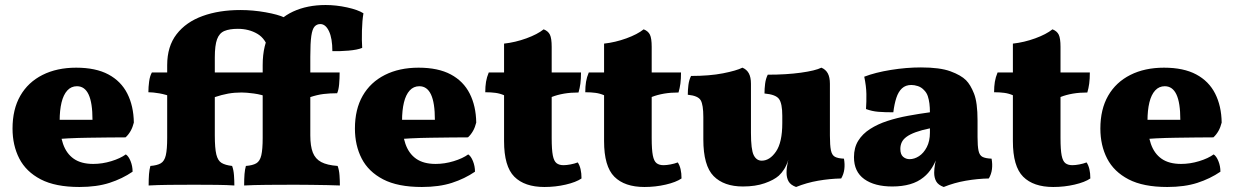

<svg xmlns="http://www.w3.org/2000/svg" viewBox="-20 -737 4925 766"><path d="M297 9Q201 9 142.5 -21.5Q84 -52 57 -104.5Q30 -157 30 -224Q30 -301 61 -355Q92 -409 149.5 -438Q207 -467 284 -467Q362 -467 412.5 -440Q463 -413 488 -363.5Q513 -314 514 -248Q505 -211 481 -189Q448 -189 410 -188.5Q372 -188 332 -187.5Q292 -187 252 -185Q212 -183 175 -180V-259H349Q349 -327 333.5 -360Q318 -393 287 -393Q264 -393 248.5 -376Q233 -359 225.5 -328Q218 -297 218 -255Q218 -202 231.5 -163Q245 -124 274.5 -103.5Q304 -83 352 -83Q388 -83 424 -94Q460 -105 482 -121Q493 -114 501 -94Q509 -74 509 -52Q468 -24 417 -7.5Q366 9 297 9Z M944 -448V-368Q915 -368 890 -363.5Q865 -359 835 -349V-448ZM647 -477Q647 -552 684.5 -600.5Q722 -649 788 -673Q854 -697 939 -697Q989 -697 1039.5 -688Q1090 -679 1115 -667L1054 -533Q1041 -582 1007 -602Q973 -622 929 -622Q896 -622 875.5 -613.5Q855 -605 846 -580.5Q837 -556 837 -508V-212H647ZM673 -448V-348Q642 -360 616 -364.5Q590 -369 572 -369Q572 -390 575 -412Q578 -434 586 -448ZM837 -197Q837 -146 843 -121Q849 -96 864 -87Q879 -78 906 -75Q912 -59 913.5 -37.5Q915 -16 915 3Q887 1 844.5 0.5Q802 0 755 0Q701 0 654.5 0.5Q608 1 573 3Q573 -24 574.5 -42.5Q576 -61 580 -75Q607 -77 621.5 -85.5Q636 -94 641.5 -117.5Q647 -141 647 -187V-227H837ZM1335 -448Q1335 -424 1333 -401Q1331 -378 1325 -365Q1296 -365 1271 -362Q1246 -359 1216 -349V-448ZM1028 -477Q1028 -559 1060.5 -612Q1093 -665 1149.5 -691Q1206 -717 1279 -717Q1321 -717 1364.5 -707.5Q1408 -698 1430 -684Q1425 -655 1424 -614.5Q1423 -574 1425 -546Q1406 -538 1370 -535Q1334 -532 1306 -533Q1306 -584 1292.5 -612.5Q1279 -641 1258 -641Q1244 -641 1235 -631Q1226 -621 1222 -593.5Q1218 -566 1218 -511V-212H1028ZM1054 -448V-348Q1023 -360 992.5 -364Q962 -368 944 -368V-448ZM1218 -197Q1218 -154 1228 -128.5Q1238 -103 1261.5 -90.5Q1285 -78 1327 -75Q1333 -59 1334.5 -37.5Q1336 -16 1336 3Q1317 2 1286.5 1.5Q1256 1 1222 0.5Q1188 0 1156 0Q1102 0 1045.5 0.5Q989 1 954 3Q954 -24 955.5 -42.5Q957 -61 961 -75Q988 -77 1002.5 -85.5Q1017 -94 1022.5 -117.5Q1028 -141 1028 -187V-227H1218Z M1663 9Q1567 9 1508.5 -21.5Q1450 -52 1423 -104.5Q1396 -157 1396 -224Q1396 -301 1427 -355Q1458 -409 1515.5 -438Q1573 -467 1650 -467Q1728 -467 1778.5 -440Q1829 -413 1854 -363.5Q1879 -314 1880 -248Q1871 -211 1847 -189Q1814 -189 1776 -188.5Q1738 -188 1698 -187.5Q1658 -187 1618 -185Q1578 -183 1541 -180V-259H1715Q1715 -327 1699.5 -360Q1684 -393 1653 -393Q1630 -393 1614.5 -376Q1599 -359 1591.5 -328Q1584 -297 1584 -255Q1584 -202 1597.5 -163Q1611 -124 1640.5 -103.5Q1670 -83 1718 -83Q1754 -83 1790 -94Q1826 -105 1848 -121Q1859 -114 1867 -94Q1875 -74 1875 -52Q1834 -24 1783 -7.5Q1732 9 1663 9Z M2152 9Q2073 9 2032 -32Q1991 -73 1991 -174V-357Q1975 -364 1957 -366.5Q1939 -369 1916 -369Q1916 -392 1919 -410.5Q1922 -429 1930 -448H1991V-563Q2036 -568 2080 -584Q2124 -600 2149 -620Q2167 -613 2174 -598.5Q2181 -584 2181 -550V-448H2298Q2298 -422 2295.5 -403.5Q2293 -385 2288 -368Q2257 -368 2230.5 -363.5Q2204 -359 2181 -350V-186Q2181 -140 2185.5 -117Q2190 -94 2200.5 -86Q2211 -78 2228 -78Q2240 -78 2256 -81Q2272 -84 2285 -89Q2300 -67 2300 -25Q2278 -10 2237 -0.5Q2196 9 2152 9Z M2551 9Q2472 9 2431 -32Q2390 -73 2390 -174V-357Q2374 -364 2356 -366.5Q2338 -369 2315 -369Q2315 -392 2318 -410.5Q2321 -429 2329 -448H2390V-563Q2435 -568 2479 -584Q2523 -600 2548 -620Q2566 -613 2573 -598.5Q2580 -584 2580 -550V-448H2697Q2697 -422 2694.5 -403.5Q2692 -385 2687 -368Q2656 -368 2629.5 -363.5Q2603 -359 2580 -350V-186Q2580 -140 2584.5 -117Q2589 -94 2599.5 -86Q2610 -78 2627 -78Q2639 -78 2655 -81Q2671 -84 2684 -89Q2699 -67 2699 -25Q2677 -10 2636 -0.5Q2595 9 2551 9Z M2944 7Q2868 7 2827 -34.5Q2786 -76 2786 -181V-270Q2786 -319 2775.5 -337Q2765 -355 2724 -359Q2724 -378 2726.5 -398Q2729 -418 2737 -434Q2811 -434 2864.5 -444.5Q2918 -455 2942 -467Q2959 -460 2967.5 -444.5Q2976 -429 2976 -403V-207Q2976 -140 2987 -118Q2998 -96 3019 -96Q3051 -96 3076 -132.5Q3101 -169 3101 -246V-275Q3101 -324 3088 -342Q3075 -360 3030 -364Q3030 -383 3032.5 -403Q3035 -423 3043 -439Q3117 -439 3175 -447Q3233 -455 3257 -467Q3274 -460 3282.5 -444.5Q3291 -429 3291 -403V-134L3125 -99Q3118 -77 3108.5 -62Q3099 -47 3087 -36Q3068 -19 3031 -6Q2994 7 2944 7ZM3156 9Q3134 1 3126 -13.5Q3118 -28 3118 -48Q3118 -68 3123 -90.5Q3128 -113 3133 -124L3291 -196Q3291 -157 3295 -137.5Q3299 -118 3311 -111.5Q3323 -105 3347 -104Q3351 -82 3348.5 -62Q3346 -42 3336 -25Q3290 -24 3244 -16Q3198 -8 3156 9Z M3745 9Q3723 1 3715 -13.5Q3707 -28 3707 -48Q3707 -63 3710.5 -83.5Q3714 -104 3721 -123L3725 -129Q3714 -93 3699 -69Q3684 -45 3665 -30Q3642 -11 3610.5 -2Q3579 7 3540 7Q3469 7 3428 -22.5Q3387 -52 3387 -110Q3387 -148 3404 -175.5Q3421 -203 3451.5 -222.5Q3482 -242 3520.5 -254.5Q3559 -267 3602.5 -275Q3646 -283 3690 -289Q3690 -308 3688 -324Q3686 -340 3681.5 -353.5Q3677 -367 3667 -377Q3656 -389 3642 -393.5Q3628 -398 3616 -398Q3593 -398 3578.5 -384.5Q3564 -371 3556 -346.5Q3548 -322 3544 -289Q3509 -289 3484 -291Q3459 -293 3435 -302Q3437 -331 3436.5 -362Q3436 -393 3428 -431Q3472 -448 3534 -458Q3596 -468 3654 -468Q3730 -468 3772 -452.5Q3814 -437 3834 -417Q3852 -399 3866 -363.5Q3880 -328 3880 -256V-190Q3880 -154 3884 -135.5Q3888 -117 3900 -111Q3912 -105 3936 -104Q3940 -82 3937.5 -62Q3935 -42 3925 -25Q3879 -24 3833 -16Q3787 -8 3745 9ZM3609 -102Q3628 -102 3646.5 -114Q3665 -126 3677.5 -150Q3690 -174 3690 -208V-225Q3656 -218 3633 -209.5Q3610 -201 3596.5 -191Q3583 -181 3577.5 -169Q3572 -157 3572 -143Q3572 -121 3583 -111.5Q3594 -102 3609 -102Z M4182 9Q4103 9 4062 -32Q4021 -73 4021 -174V-357Q4005 -364 3987 -366.5Q3969 -369 3946 -369Q3946 -392 3949 -410.5Q3952 -429 3960 -448H4021V-563Q4066 -568 4110 -584Q4154 -600 4179 -620Q4197 -613 4204 -598.5Q4211 -584 4211 -550V-448H4328Q4328 -422 4325.5 -403.5Q4323 -385 4318 -368Q4287 -368 4260.5 -363.5Q4234 -359 4211 -350V-186Q4211 -140 4215.5 -117Q4220 -94 4230.5 -86Q4241 -78 4258 -78Q4270 -78 4286 -81Q4302 -84 4315 -89Q4330 -67 4330 -25Q4308 -10 4267 -0.5Q4226 9 4182 9Z M4637 9Q4541 9 4482.5 -21.5Q4424 -52 4397 -104.5Q4370 -157 4370 -224Q4370 -301 4401 -355Q4432 -409 4489.5 -438Q4547 -467 4624 -467Q4702 -467 4752.5 -440Q4803 -413 4828 -363.5Q4853 -314 4854 -248Q4845 -211 4821 -189Q4788 -189 4750 -188.5Q4712 -188 4672 -187.5Q4632 -187 4592 -185Q4552 -183 4515 -180V-259H4689Q4689 -327 4673.5 -360Q4658 -393 4627 -393Q4604 -393 4588.5 -376Q4573 -359 4565.5 -328Q4558 -297 4558 -255Q4558 -202 4571.5 -163Q4585 -124 4614.5 -103.5Q4644 -83 4692 -83Q4728 -83 4764 -94Q4800 -105 4822 -121Q4833 -114 4841 -94Q4849 -74 4849 -52Q4808 -24 4757 -7.5Q4706 9 4637 9Z"/></svg>

Font: Vollkorn Black
Style: Regular
Weight: 900
Designer: Friedrich Althausen
Foundry: Friedrich Althausen
Version: Version 5.000